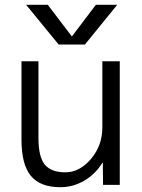

<svg xmlns="http://www.w3.org/2000/svg" viewBox="-20 -777 598 807"><path d="M70.3 -190.4V-519.5H141.6V-197.3Q141.6 -117.2 168.5 -85Q195.3 -52.7 254.9 -52.7Q314.5 -52.7 362.3 -108.9Q410.2 -165 410.2 -242.2V-519.5H483.4V0H413.1L412.1 -92.8H410.2Q380.9 -44.9 334 -17.6Q287.1 9.8 233.4 9.8Q149.4 9.8 109.9 -37.6Q70.3 -85 70.3 -190.4ZM89.8 -756.8H180.7L281.2 -625H283.2L382.8 -756.8H472.7L336.9 -589.8H226.6Z"/></svg>

Font: GenEi M Gothic v2 Regular
Style: Regular
Weight: 400
Version: Version 2.0